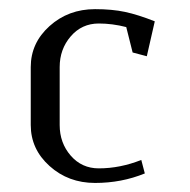

<svg xmlns="http://www.w3.org/2000/svg" viewBox="-20 -404 420 424"><path d="M47.9 -127.9V-255.9Q47.9 -309.1 89.4 -346.4Q130.9 -383.8 189.9 -383.8Q227.5 -383.8 256.1 -377.7Q284.7 -371.6 321.8 -356.9L304.2 -279.8L272.9 -288.1L258.8 -344.2Q228 -352.1 198.2 -352.1Q160.6 -352.1 136.2 -323.7Q111.8 -295.4 111.8 -255.9V-127.9Q111.8 -88.4 136.2 -60.3Q160.6 -32.2 198.2 -32.2Q245.1 -32.2 292 -50.8L299.8 -21Q248.5 0 189.9 0Q130.9 0 89.4 -37.4Q47.9 -74.7 47.9 -127.9Z"/></svg>

Font: Gawaa
Style: Regular
Weight: 400
Designer: T. Christopher White
Version: Version 1.0